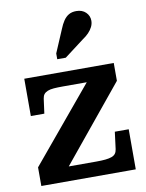

<svg xmlns="http://www.w3.org/2000/svg" viewBox="-91 -889 725 953"><g transform="rotate(-10 272.0 -412.5)"><path d="M176 -55 164 -72H329Q356 -72 375 -74Q394 -76 406.5 -80.5Q419 -85 425.5 -93.5Q432 -102 434 -116L445 -202H515V0H39V-94L363 -483L402 -468H230Q203 -468 184 -466.5Q165 -465 153 -460Q141 -455 134.5 -447Q128 -439 126 -425L116 -351H48V-539H499V-449ZM275 -750Q284 -773 295.5 -790Q307 -807 322.5 -816Q338 -825 360 -825Q390 -825 408 -807.5Q426 -790 426 -765Q426 -749 418.5 -734Q411 -719 398.5 -706Q386 -693 368 -681L269 -606H226V-635Z"/></g></svg>

Font: Roboto Serif SemiBold
Style: Regular
Weight: 600
Designer: Greg Gazdowicz
Foundry: Commercial Type
Version: Version 1.008